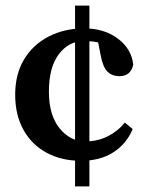

<svg xmlns="http://www.w3.org/2000/svg" viewBox="-20 -622 525 683"><path d="M298 41H247V-602H298ZM279 -476Q225 -476 189.5 -429.5Q154 -383 154 -296Q154 -212 192 -165.5Q230 -119 283 -119Q327 -119 363 -137Q399 -155 424 -186L452 -163Q430 -110 383 -80Q336 -50 268 -50Q199 -50 146 -78.5Q93 -107 63.5 -160Q34 -213 34 -285Q34 -358 65.5 -410.5Q97 -463 153 -492Q209 -521 280 -521Q351 -521 399.5 -484.5Q448 -448 454 -392Q445 -351 405 -351Q379 -351 362.5 -367Q346 -383 338 -426L325 -492L375 -455Q350 -467 327.5 -471.5Q305 -476 279 -476Z"/></svg>

Font: Lisu Bosa Black
Style: Regular
Weight: 900
Designer: David Morse, Annie Olsen, Victor Gaultney, Frank Grießhammer (Latin)
Foundry: SIL International
Version: Version 2.000